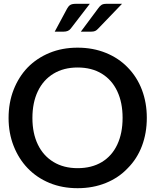

<svg xmlns="http://www.w3.org/2000/svg" viewBox="-20 -979 814 1007"><path d="M387 8Q306 8 239.5 -19.5Q173 -47 125 -97Q78 -146 51.5 -213.5Q25 -281 25 -360Q25 -441 51.5 -508.5Q78 -576 125 -625Q173 -674 239.5 -701.5Q306 -729 387 -729Q468 -729 535.5 -701.5Q603 -674 650 -625Q699 -575 724.5 -507.5Q750 -440 750 -361Q750 -281 724.5 -213.5Q699 -146 650 -97Q603 -47 535.5 -19.5Q468 8 387 8ZM387 -97Q461 -97 514 -129Q567 -161 595 -220.5Q623 -280 623 -361Q623 -441 595 -500.5Q567 -560 514 -592.5Q461 -625 387 -625Q314 -625 260.5 -592.5Q207 -560 178.5 -500.5Q150 -441 150 -360Q150 -280 178.5 -221Q207 -162 260.5 -129.5Q314 -97 387 -97ZM378 -959H451L351 -829Q339 -813 314 -813H267L332 -934Q339 -947 348.5 -953Q358 -959 378 -959ZM538 -959H620L495 -829Q487 -820 479 -816.5Q471 -813 458 -813H404L494 -934Q503 -947 512 -953Q521 -959 538 -959Z"/></svg>

Font: Aleo SemiBold
Style: Regular
Weight: 600
Designer: Alessio Laiso
Foundry: Alessio Laiso
Version: Version 2.001;gftools[0.9.29]